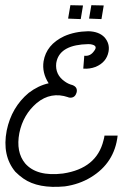

<svg xmlns="http://www.w3.org/2000/svg" viewBox="-20 -650 475 742"><path d="M321.3 -529.3Q362.3 -528.3 383.8 -505.9Q405.3 -481.4 399.4 -450.2Q391.6 -409.2 349.6 -391.6Q326.2 -382.8 301.8 -384.8L305.7 -434.6Q329.1 -431.6 343.8 -453.1Q358.4 -471.7 336.9 -477.5Q331.1 -479.5 321.3 -479.5Q215.8 -477.5 199.2 -415Q198.2 -410.2 197.3 -406.2Q192.4 -361.3 230.5 -335Q244.1 -325.2 259.8 -321.3Q280.3 -313.5 276.4 -293.9Q275.4 -292 275.4 -291Q269.5 -271.5 250 -272.5Q247.1 -273.4 246.1 -273.4Q245.1 -273.4 245.1 -273.4L243.2 -274.4Q176.8 -296.9 122.1 -252Q69.3 -207 54.7 -135.7Q41 -62.5 77.1 -18.6Q122.1 33.2 223.6 20.5Q353.5 1 379.9 -107.4Q382.8 -117.2 383.8 -126H434.6Q422.9 -20.5 331.1 35.2Q286.1 62.5 230.5 70.3Q127.9 80.1 70.3 40Q53.7 28.3 39.1 13.7Q-12.7 -48.8 5.9 -145.5Q24.4 -235.4 90.8 -291Q127.9 -319.3 168 -328.1Q141.6 -369.1 148.4 -413.1Q159.2 -477.5 227.5 -509.8Q268.6 -528.3 321.3 -529.3ZM333 -629.9 380.9 -628.9 372.1 -576.2 324.2 -578.1ZM252 -629.9 300.8 -628.9 292 -576.2 243.2 -578.1Z"/></svg>

Font: Bratas-flat
Style: flat
Weight: 400
Designer: MUHAMMAD YONI
Version: Version 001.000